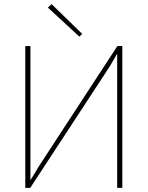

<svg xmlns="http://www.w3.org/2000/svg" viewBox="-20 -914 718 934"><path d="M380 -749 366 -736 213 -877 231 -894ZM575 0H550V-583V-651H549Q516 -594 514 -591L127 0H103V-690H128V-110V-39H129Q136 -49 150 -73Q164 -97 169 -105L551 -690H575Z"/></svg>

Font: Exo 2.0 Thin
Style: Regular
Weight: 250
Designer: Natanael Gama
Version: Version 1.001;PS 001.001;hotconv 1.0.70;makeotf.lib2.5.58329